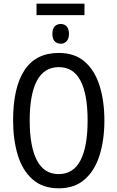

<svg xmlns="http://www.w3.org/2000/svg" viewBox="-20 -1011 636 1041"><path d="M546 -358Q546 -253 520 -169.5Q494 -86 439 -38Q384 10 299 10Q211 10 156 -39Q101 -88 76 -171.5Q51 -255 51 -359Q51 -536 112.5 -630Q174 -724 299 -724Q385 -724 439.5 -676.5Q494 -629 520 -546Q546 -463 546 -358ZM141 -358Q141 -217 180 -142Q219 -67 298 -67Q377 -67 416 -141Q455 -215 455 -358Q455 -500 416.5 -573.5Q378 -647 299 -647Q219 -647 180 -573Q141 -499 141 -358ZM178 -929V-991H438V-929ZM310 -881Q329 -881 341.5 -867.5Q354 -854 354 -827Q354 -802 341.5 -788Q329 -774 310 -774Q289 -774 276.5 -787Q264 -800 264 -827Q264 -855 276.5 -868Q289 -881 310 -881Z"/></svg>

Font: Avrile Sans Condensed
Style: Regular
Weight: 400
Width: 3
Designer: Monotype Design Team
Foundry: Monotype Imaging Inc.
Version: Version 2.001;September 10, 2019;FontCreator 11.5.0.2425 64-